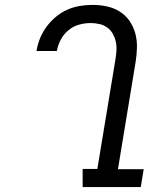

<svg xmlns="http://www.w3.org/2000/svg" viewBox="-20 -763 640 783"><path d="M317 0V-74H377L451 -522Q454 -541 455 -559Q456 -577 452 -594Q448 -611 439.5 -626Q431 -641 417 -651Q403 -661 385.5 -665Q368 -669 350 -669Q326 -669 302.5 -662.5Q279 -656 259.5 -640Q240 -624 228 -601.5Q216 -579 212 -555H129V-556Q133 -581 143 -606Q153 -631 169.5 -653.5Q186 -676 207.5 -694Q229 -712 253.5 -723Q278 -734 304.5 -738.5Q331 -743 357 -743Q387 -743 415.5 -737Q444 -731 468 -716Q492 -701 508 -678Q524 -655 531.5 -627.5Q539 -600 538.5 -570.5Q538 -541 533 -510L461 -73H566L554 0Z"/></svg>

Font: Iosevka HT Extended
Style: Italic
Weight: 400
Width: 7
Italic angle: -9°
Monospace: yes
Designer: Belleve Invis
Foundry: Belleve Invis
Version: Version 32.3.0; ttfautohint (v1.8.4)